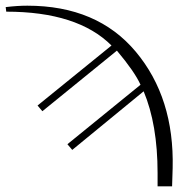

<svg xmlns="http://www.w3.org/2000/svg" viewBox="-22 -571 660 675"><path d="M585 20 583 84H532V37Q532 -133 483 -250L232 -44L215 -64L472 -273Q452 -318 389 -393L127 -180L110 -200L370 -411Q251 -530 0 -530L-2 -546Q38 -551 74 -551Q320 -551 455.5 -389Q591 -227 585 20Z"/></svg>

Font: GFS Didot
Style: Regular
Weight: 400
Designer: Takis Katsoulidis and George D. Matthiopoulos
Foundry: Takis Katsoulidis and George D. Matthiopoulos
Version: Version 1.0